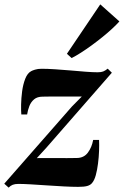

<svg xmlns="http://www.w3.org/2000/svg" viewBox="-42 -842 566 878"><path d="M332 -400.5Q318.5 -400.5 301 -400.5Q283.5 -400.5 263.5 -400.5Q243.5 -400.5 223.5 -400.5Q203.5 -400.5 185.5 -400.5Q167.5 -400.5 153 -400Q128.5 -400 114 -387.8Q99.5 -375.5 92.2 -356.8Q85 -338 82 -318.5H55.5Q54 -334.5 54.5 -363.5Q55 -392.5 59.2 -424.5Q63.5 -456.5 73.5 -482Q83.5 -507.5 100.5 -516.5Q105.5 -519.5 118.2 -523.5Q131 -527.5 148 -527.5Q175 -527.5 209.8 -525.2Q244.5 -523 281 -519.8Q317.5 -516.5 350 -514Q382.5 -511.5 404.5 -511.5Q420.5 -511.5 430 -515.2Q439.5 -519 450.5 -528L469.5 -509.5L170 -166.5L126.5 -119Q145 -119 167.8 -119.2Q190.5 -119.5 215.2 -119.2Q240 -119 264 -119Q288 -119 308.5 -119.5Q341.5 -119.5 359.8 -144Q378 -168.5 384 -202H411Q412 -180.5 411 -152Q410 -123.5 406.2 -94Q402.5 -64.5 396 -40.8Q389.5 -17 378.5 -4.5Q371 4.5 356.8 8.5Q342.5 12.5 315 12.5Q288 12.5 250.2 10.5Q212.5 8.5 173 5.8Q133.5 3 98.5 1Q63.5 -1 42 -1Q26.5 -1 16.2 3Q6 7 -2.5 16L-22.5 -2L287 -355ZM264 -596 416.5 -822 504 -744Q490 -728.5 469.8 -709.8Q449.5 -691 425.5 -671.8Q401.5 -652.5 376.5 -634.2Q351.5 -616 328 -601Q304.5 -586 285.5 -576.5Z"/></svg>

Font: Merriweather 120pt ExtraBold
Style: Italic
Weight: 800
Italic angle: -7.8°
Version: Version 2.101